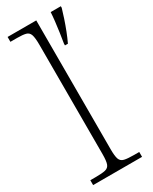

<svg xmlns="http://www.w3.org/2000/svg" viewBox="-198 -807 678 853"><g transform="rotate(-30 140.5 -380.0)"><path d="M8 0V-25H35Q69 -25 85.5 -29Q102 -33 107.5 -48.5Q113 -64 113 -98V-659Q113 -695 107.5 -711Q102 -727 86.5 -731Q71 -735 43 -735H8V-760H155V-98Q155 -64 160.5 -48.5Q166 -33 183 -29Q200 -25 233 -25H259V0ZM210 -609Q214 -633 218 -660.5Q222 -688 225 -714.5Q228 -741 229 -760H281V-752Q275 -731 266 -704Q257 -677 246.5 -650Q236 -623 225 -600H210Z"/></g></svg>

Font: Noto Serif Kannada ExtraLight
Style: Regular
Weight: 250
Version: Version 2.003